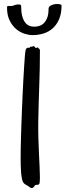

<svg xmlns="http://www.w3.org/2000/svg" viewBox="-20 -933 327 958"><path d="M179.2 -682.1Q179.2 -593.8 175.8 -502.7Q172.4 -411.6 170.9 -321.8Q170.4 -280.8 171.6 -240.5Q172.9 -200.2 174.6 -163.8Q176.3 -127.4 177.7 -97.4Q179.2 -67.4 179.2 -46.9Q179.2 -32.7 178.2 -24.2Q177.2 -15.6 174.8 -14.2Q172.4 -11.7 170.4 -11.2Q168.5 -10.7 166.5 -10.7Q164.6 -10.7 162.4 -11Q160.2 -11.2 157.2 -9.8Q153.8 -8.3 152.8 -6.6Q151.9 -4.9 150.9 -2.9Q149.9 -1 147.9 1Q146 2.9 141.1 4.9Q134.8 6.3 129.2 1.7Q123.5 -2.9 118.2 -5.9Q109.9 -10.7 104.7 -13.9Q99.6 -17.1 95.2 -23.9Q91.8 -29.8 89.4 -41.7Q86.9 -53.7 85.4 -70.1Q84 -86.4 83.5 -106.4Q83 -126.5 83 -147.9Q83 -172.4 83.5 -197Q84 -221.7 84.7 -244.1Q85.4 -266.6 85.9 -284.7Q86.4 -302.7 86.9 -314Q87.9 -349.1 89.6 -387.7Q91.3 -426.3 93 -464.6Q94.7 -502.9 96.7 -538.6Q98.6 -574.2 100.6 -603.8Q102.5 -633.3 104.2 -654.1Q106 -674.8 107.9 -683.1Q110.8 -693.4 118.2 -694.8Q121.6 -696.3 123.8 -694.3Q126 -692.4 128.9 -696.8Q129.9 -699.2 131.8 -699.7Q133.8 -700.2 135.7 -700.2Q137.7 -700.2 139.6 -700.2Q141.6 -700.2 143.1 -701.2Q146 -704.1 149.2 -702.4Q152.3 -700.7 153.8 -699.2Q155.3 -695.8 157.7 -694.1Q160.2 -692.4 163.1 -694.8Q164.6 -696.3 167.2 -696.3Q169.9 -696.3 170.9 -693.8Q172.4 -691.4 175.8 -689Q179.2 -686.5 179.2 -682.1ZM15.1 -897.9Q15.1 -901.9 18.1 -902.6Q21 -903.3 25.6 -903.3Q30.3 -903.3 35.6 -903.1Q41 -902.8 45.4 -904.8Q50.3 -907.2 57.1 -908.9Q64 -910.6 70.1 -910.9Q76.2 -911.1 80.6 -909.7Q85 -908.2 85.4 -903.8Q85.4 -873.5 90.6 -853.8Q95.7 -834 104.7 -821.8Q113.8 -809.6 125.5 -804.7Q137.2 -799.8 150.4 -799.8Q161.6 -799.8 174.3 -803.2Q187 -806.6 197.5 -816.2Q208 -825.7 215.1 -843Q222.2 -860.4 222.2 -888.2Q222.2 -898.9 232.4 -904.8Q242.7 -910.6 254.6 -912.4Q266.6 -914.1 276.9 -912.1Q287.1 -910.2 287.1 -905.8Q287.1 -866.2 275.4 -838.4Q263.7 -810.5 243.9 -792.5Q224.1 -774.4 197.8 -766.1Q171.4 -757.8 142.1 -757.8Q124 -757.8 101.8 -764.9Q79.6 -772 60.3 -788.3Q41 -804.7 27.8 -831.5Q14.6 -858.4 15.1 -897.9Z"/></svg>

Font: Oregano
Style: Regular
Weight: 400
Version: Version 1.000